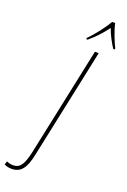

<svg xmlns="http://www.w3.org/2000/svg" viewBox="-344 -994 815 1228"><g transform="rotate(20 63.5 -379.5)"><path d="M75 -779 74 -771H84C129 -808 169 -853 197 -892C212 -848 238 -802 258 -771H268L269 -779C252 -810 221 -890 213 -931H192C164 -880 112 -817 75 -779ZM-92 172C-28 172 2 129 21 37L180 -714H154L-3 29C-23 118 -45 147 -90 147C-106 147 -122 143 -134 137L-142 160C-130 167 -112 172 -92 172Z"/></g></svg>

Font: Noto Sans ExtraCondensed Thin
Style: Italic
Weight: 100
Width: 2
Italic angle: -12°
Designer: Monotype Design Team
Foundry: Monotype Imaging Inc.
Version: Version 2.013